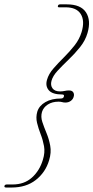

<svg xmlns="http://www.w3.org/2000/svg" viewBox="-78 -736 428 880"><path d="M215 -294Q217.5 -303 206.5 -303Q162.5 -303 145.8 -322.2Q129 -341.5 137.5 -370.5Q145 -397 166.8 -422Q188.5 -447 214.8 -473Q241 -499 263.5 -527.5Q286 -556 296 -589Q311.5 -640.5 292.2 -671.5Q273 -702.5 222.5 -702.5H192.5Q185.5 -702.5 187.5 -709Q189 -716 197.5 -716H228Q292.5 -716 316.2 -679.2Q340 -642.5 323 -584.5Q313 -550 288.8 -519.8Q264.5 -489.5 236.5 -462.8Q208.5 -436 186.2 -412Q164 -388 158 -365.5Q152.5 -345 162.8 -331Q173 -317 197.5 -317Q208 -317 218.2 -319.2Q228.5 -321.5 238 -321.5Q252.5 -321.5 257.8 -312.8Q263 -304 260 -294Q257.5 -282 247 -274Q236.5 -266 222 -266Q213.5 -266 206.8 -268Q200 -270 190 -270Q161.5 -270 141.2 -257Q121 -244 114.5 -223Q108 -201 116 -177Q124 -153 135.2 -126Q146.5 -99 152.2 -68Q158 -37 147 -1Q130.5 54 86.2 88.8Q42 123.5 -25 123.5H-49Q-60 123.5 -57.5 116Q-56 109.5 -46 109.5H-20Q33 109.5 68.2 78Q103.5 46.5 118.5 -3.5Q129 -37 123.8 -66Q118.5 -95 108.2 -121.2Q98 -147.5 91.8 -173Q85.5 -198.5 93 -224.5Q101.5 -251.5 130 -268Q158.5 -284.5 201.5 -284.5Q212.5 -284.5 215 -294Z"/></svg>

Font: Fraunces 144pt Soft Thin
Style: Italic
Weight: 100
Italic angle: -16°
Version: Version 1.000;[0bf87f6ff]